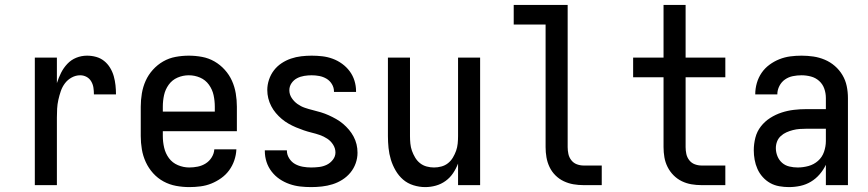

<svg xmlns="http://www.w3.org/2000/svg" viewBox="-20 -755 3540 783"><path d="M122 0V-520H212V-416Q219 -438 229 -458Q239 -478 254.5 -494.5Q270 -511 291 -519.5Q312 -528 335 -528Q354 -528 372 -523Q390 -518 404.5 -506.5Q419 -495 429 -478.5Q439 -462 444 -444Q449 -426 451 -407.5Q453 -389 453 -370H363Q363 -384 361 -397.5Q359 -411 352 -423Q345 -435 333 -441.5Q321 -448 307 -448Q289 -448 272.5 -439Q256 -430 245 -415.5Q234 -401 228 -383.5Q222 -366 218 -348Q214 -330 213 -312Q212 -294 212 -276V0Z M752 8Q725 8 698 3Q671 -2 647 -15Q623 -28 604.5 -48.5Q586 -69 574.5 -94Q563 -119 558.5 -146Q554 -173 554 -200V-320Q554 -347 558.5 -374Q563 -401 574 -425.5Q585 -450 603.5 -470.5Q622 -491 645.5 -504.5Q669 -518 696 -523Q723 -528 750 -528Q777 -528 804 -523Q831 -518 854.5 -504.5Q878 -491 896.5 -470.5Q915 -450 926 -425.5Q937 -401 941.5 -374Q946 -347 946 -320V-220H644V-200Q644 -176 649.5 -152.5Q655 -129 669 -110Q683 -91 705.5 -81.5Q728 -72 752 -72Q769 -72 786.5 -75.5Q804 -79 819 -88.5Q834 -98 843.5 -113.5Q853 -129 854 -146H944Q943 -123 935.5 -101Q928 -79 914.5 -60.5Q901 -42 882 -28.5Q863 -15 842 -6.5Q821 2 798 5Q775 8 752 8ZM856 -300V-320Q856 -344 851 -367Q846 -390 832 -409.5Q818 -429 796 -438.5Q774 -448 750 -448Q726 -448 704 -438.5Q682 -429 668 -409.5Q654 -390 649 -367Q644 -344 644 -320V-300Z M1249 8Q1226 8 1204 5.5Q1182 3 1160.5 -4.5Q1139 -12 1120.5 -24.5Q1102 -37 1088 -55Q1074 -73 1067 -94.5Q1060 -116 1060 -139Q1060 -139 1060 -140Q1060 -141 1060 -142H1150Q1150 -141 1150 -141Q1150 -141 1150 -140Q1150 -124 1159.5 -109Q1169 -94 1183.5 -86Q1198 -78 1215 -75Q1232 -72 1249 -72Q1265 -72 1281.5 -74Q1298 -76 1312.5 -83Q1327 -90 1337.5 -103.5Q1348 -117 1348 -133Q1348 -150 1338.5 -165Q1329 -180 1314.5 -189.5Q1300 -199 1284 -204.5Q1268 -210 1251.5 -214Q1235 -218 1219 -223.5Q1203 -229 1187.5 -235.5Q1172 -242 1157 -250.5Q1142 -259 1129 -270Q1116 -281 1105 -294Q1094 -307 1086 -322.5Q1078 -338 1074 -354.5Q1070 -371 1070 -388Q1070 -409 1077 -430Q1084 -451 1097 -468Q1110 -485 1128 -497Q1146 -509 1166.5 -516Q1187 -523 1208.5 -525.5Q1230 -528 1251 -528Q1273 -528 1294.5 -525.5Q1316 -523 1336.5 -515.5Q1357 -508 1375 -495Q1393 -482 1406 -464.5Q1419 -447 1425.5 -426Q1432 -405 1432 -384Q1432 -383 1432 -382Q1432 -381 1432 -380H1342Q1342 -381 1342 -381Q1342 -381 1342 -382Q1342 -398 1333.5 -412Q1325 -426 1311.5 -434Q1298 -442 1282.5 -445Q1267 -448 1251 -448Q1236 -448 1220.5 -445.5Q1205 -443 1191.5 -436Q1178 -429 1169 -416Q1160 -403 1160 -387Q1160 -370 1169.5 -355.5Q1179 -341 1193 -331Q1207 -321 1223 -315.5Q1239 -310 1255.5 -306Q1272 -302 1288.5 -297Q1305 -292 1320.5 -285Q1336 -278 1351 -269.5Q1366 -261 1379 -250Q1392 -239 1403 -226Q1414 -213 1422 -198Q1430 -183 1434 -166.5Q1438 -150 1438 -132Q1438 -110 1430.5 -89Q1423 -68 1409 -51Q1395 -34 1376 -22Q1357 -10 1336 -3.5Q1315 3 1293 5.5Q1271 8 1249 8Z M1714 8Q1690 8 1666 0.5Q1642 -7 1624 -22.5Q1606 -38 1593.5 -59.5Q1581 -81 1574 -104Q1567 -127 1564.5 -151.5Q1562 -176 1562 -200V-520H1652V-200Q1652 -185 1653.5 -169.5Q1655 -154 1660 -140Q1665 -126 1673 -112.5Q1681 -99 1693 -89.5Q1705 -80 1720 -76Q1735 -72 1750 -72Q1765 -72 1780 -76Q1795 -80 1807 -89.5Q1819 -99 1827 -112.5Q1835 -126 1840 -140Q1845 -154 1846.5 -169.5Q1848 -185 1848 -200V-520H1938V0H1848V-88Q1840 -67 1827.5 -48.5Q1815 -30 1797 -17Q1779 -4 1757.5 2Q1736 8 1714 8Z M2360 0Q2339 0 2318.5 -3.5Q2298 -7 2279 -16Q2260 -25 2245 -40Q2230 -55 2221 -74Q2212 -93 2208.5 -113.5Q2205 -134 2205 -155V-655H2075V-735H2295V-155Q2295 -141 2298 -127Q2301 -113 2310 -101.5Q2319 -90 2332.5 -85Q2346 -80 2360 -80H2434V0Z M2841 0Q2820 0 2799.5 -3.5Q2779 -7 2760.5 -16Q2742 -25 2727 -40Q2712 -55 2702.5 -74Q2693 -93 2689.5 -113.5Q2686 -134 2686 -155V-440H2562V-520H2686V-735H2776V-520H2938V-440H2776V-155Q2776 -141 2779 -127Q2782 -113 2791 -101.5Q2800 -90 2813.5 -85Q2827 -80 2841 -80H2938V0Z M3197 8Q3178 8 3158 4.5Q3138 1 3121 -8.5Q3104 -18 3090.5 -33Q3077 -48 3069 -66Q3061 -84 3057.5 -103.5Q3054 -123 3054 -142Q3054 -168 3060.5 -193.5Q3067 -219 3083 -239.5Q3099 -260 3121 -274Q3143 -288 3167.5 -296Q3192 -304 3217.5 -307Q3243 -310 3269 -310H3348V-355Q3348 -375 3341.5 -393.5Q3335 -412 3320.5 -425Q3306 -438 3287 -443Q3268 -448 3249 -448Q3231 -448 3213.5 -444.5Q3196 -441 3181.5 -431Q3167 -421 3158.5 -404.5Q3150 -388 3150 -370Q3150 -370 3150 -370Q3150 -370 3150 -370H3060Q3060 -370 3060 -370.5Q3060 -371 3060 -371Q3060 -394 3066.5 -416.5Q3073 -439 3086 -458Q3099 -477 3118 -491Q3137 -505 3158.5 -513.5Q3180 -522 3202.5 -525Q3225 -528 3249 -528Q3273 -528 3297 -524.5Q3321 -521 3343.5 -511.5Q3366 -502 3384.5 -486Q3403 -470 3415.5 -449Q3428 -428 3433 -404Q3438 -380 3438 -355V0H3348V-83Q3338 -62 3322.5 -44Q3307 -26 3287 -14Q3267 -2 3244 3Q3221 8 3197 8ZM3233 -72Q3255 -72 3277 -78Q3299 -84 3316 -99Q3333 -114 3340.5 -136Q3348 -158 3348 -180V-230H3269Q3255 -230 3241 -229Q3227 -228 3213.5 -224.5Q3200 -221 3187.5 -215.5Q3175 -210 3164.5 -200.5Q3154 -191 3149 -178Q3144 -165 3144 -151Q3144 -134 3150.5 -118Q3157 -102 3169.5 -91Q3182 -80 3199 -76Q3216 -72 3233 -72Z"/></svg>

Font: Iosevka SS04 Medium
Style: Regular
Weight: 500
Monospace: yes
Designer: Belleve Invis
Foundry: Belleve Invis
Version: Version 19.0.0; ttfautohint (v1.8.4)